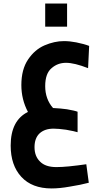

<svg xmlns="http://www.w3.org/2000/svg" viewBox="-20 -743 579 1079"><path d="M297 196Q235 196 205 165Q174 135 174 84Q174 33 203 6Q232 -20 281 -20Q308 -20 351 -14Q401 -5 416 0V-115Q402 -121 356 -129Q320 -134 278 -136Q234 -186 234 -259Q234 -330 270 -360Q304 -390 351 -390Q398 -390 475 -360L481 -485Q453 -496 408 -505Q372 -512 339 -512Q286 -512 230 -488Q175 -464 138 -409Q100 -353 100 -265Q100 -184 137 -114Q40 -66 40 75Q40 186 100 251Q160 316 270 316Q315 316 371 306Q434 296 479 284L465 180Q417 187 368 192Q327 196 297 196ZM234 -723V-593H357V-723Z"/></svg>

Font: Online Auction - Bold
Style: Bold
Weight: 500
Designer: Mohamed Mostafa, the designer of Online Auction
Foundry: Kief Type Foundry
Version: ""